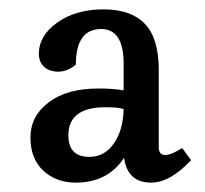

<svg xmlns="http://www.w3.org/2000/svg" viewBox="-20 -751 438 410"><path d="M244 -615Q244 -689 196 -689Q142 -689 142 -613Q124 -598 104.5 -598Q85 -598 74 -608.5Q63 -619 63 -636Q63 -675 102.5 -703Q142 -731 201 -731Q260 -731 289.5 -700Q319 -669 319 -602V-437Q319 -420 332.5 -420Q346 -420 369 -435L388 -409Q343 -361 303 -361Q252 -361 245 -414Q210 -361 142 -361Q100 -361 72.5 -386.5Q45 -412 45 -457.5Q45 -503 84 -532.5Q123 -562 190 -562Q223 -562 244 -558ZM171 -416Q203 -416 223 -444.5Q243 -473 244 -518Q233 -522 205 -522Q126 -522 126 -462Q126 -416 171 -416Z"/></svg>

Font: Gabriela
Style: Regular
Weight: 400
Designer: Eduardo Rodriguez Tunni
Foundry: Eduardo Rodriguez Tunni
Version: Version 1.003